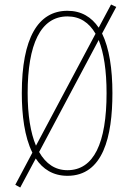

<svg xmlns="http://www.w3.org/2000/svg" viewBox="-20 -772 578 854"><path d="M480 -358C480 -465 466 -558 434 -623L497 -741L474 -752L419 -649C387 -696 342 -724 280 -724C149 -724 77 -602 77 -358C77 -260 89 -163 124 -93L48 50L70 62L139 -67C170 -20 216 10 280 10C439 10 480 -165 480 -358ZM103 -358C103 -574 160 -699 280 -699C335 -699 376 -672 405 -622L140 -124C116 -181 103 -260 103 -358ZM454 -358C454 -135 397 -15 280 -15C226 -15 184 -43 154 -96L419 -594C442 -537 454 -457 454 -358Z"/></svg>

Font: Noto Sans Tamil ExtraCondensed Thin
Style: Regular
Weight: 100
Width: 2
Designer: Jelle Bosma - Monotype Design Team
Foundry: Monotype Imaging Inc.
Version: Version 2.004